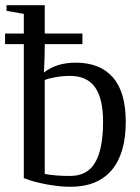

<svg xmlns="http://www.w3.org/2000/svg" viewBox="-22 -714 542 744"><path d="M70.3 -660.2 3.4 -671.9V-693.8H151.4V-584H297.4V-543H151.4V-529.8Q151.4 -503.4 148.4 -433.1Q197.3 -471.2 271.5 -471.2Q365.2 -471.2 415.3 -414.3Q465.3 -357.4 465.3 -242.2Q465.3 -118.7 410.4 -54.4Q355.5 9.8 251.5 9.8Q209.5 9.8 158.9 0.5Q108.4 -8.8 70.3 -23.9V-543H-2.4V-584H70.3ZM377.4 -242.2Q377.4 -332 346.2 -376Q314.9 -419.9 249.5 -419.9Q220.7 -419.9 192.4 -414.8Q164.1 -409.7 151.4 -403.8V-40Q192.4 -32.2 249.5 -32.2Q316.9 -32.2 347.2 -85Q377.4 -137.7 377.4 -242.2Z"/></svg>

Font: Times New Roman
Style: Regular
Weight: 400
Designer: Steve Matteson
Foundry: Ascender Corporation
Version: Version 2.00.3